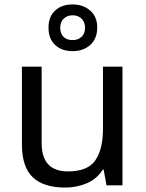

<svg xmlns="http://www.w3.org/2000/svg" viewBox="-20 -837 658 867"><path d="M533 -536V0H461L448 -71H444Q418 -29 372 -9.5Q326 10 274 10Q177 10 128 -36.5Q79 -83 79 -185V-536H168V-191Q168 -63 287 -63Q376 -63 410.5 -113Q445 -163 445 -257V-536ZM308 -606Q259 -606 229 -634Q199 -662 199 -712Q199 -762 229 -789.5Q259 -817 308 -817Q355 -817 387 -789.5Q419 -762 419 -713Q419 -662 387.5 -634Q356 -606 308 -606ZM308 -656Q333 -656 348.5 -671Q364 -686 364 -712Q364 -738 348 -753Q332 -768 308 -768Q284 -768 268 -753Q252 -738 252 -712Q252 -686 266.5 -671Q281 -656 308 -656Z"/></svg>

Font: Noto Sans Hebrew Droid
Style: Regular
Weight: 400
Designer: Monotype Design Team
Foundry: Monotype Imaging Inc.
Version: Version 1.100